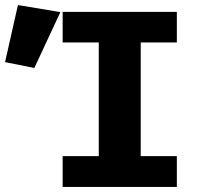

<svg xmlns="http://www.w3.org/2000/svg" viewBox="-174 -740 794 760"><path d="M74 -693H526V-572H383V-122H526V0H74V-122H217V-572H74ZM-154 -494 -103 -720 65 -692 -38 -471Z"/></svg>

Font: Qzxlaeiskcpccdgjqmyffctclhy
Style: Regular
Weight: 700
Monospace: yes
Designer: Carrois Corporate & Edenspiekermann
Foundry: Carrois Corporate GbR & Edenspiekermann AG
Version: Version 2.001